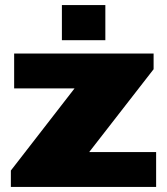

<svg xmlns="http://www.w3.org/2000/svg" viewBox="-20 -740 661 760"><path d="M23 0V-65L275 -390H36V-528H588V-466L333 -138H598V0ZM225 -581V-720H397V-581Z"/></svg>

Font: Archivo SemiExpanded Black
Style: Regular
Weight: 900
Width: 6
Designer: Hector Gatti
Foundry: Omnibus-Type
Version: Version 2.001